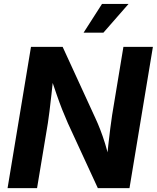

<svg xmlns="http://www.w3.org/2000/svg" viewBox="-20 -969 808 989"><path d="M19 0 139.6 -727.5H302.7L472.2 -358.4Q483.9 -333.5 496.3 -301.5Q508.8 -269.5 521.2 -229.7Q533.7 -189.9 544.4 -141.6L529.3 -135.3Q532.7 -174.3 537.6 -219.5Q542.5 -264.6 547.9 -306.4Q553.2 -348.1 557.6 -376.5L615.7 -727.5H767.6L647 0H483.9L329.6 -334.5Q314.5 -368.7 300.8 -403.3Q287.1 -438 272 -481.4Q256.8 -524.9 237.3 -583L256.3 -585.9Q250.5 -531.2 245.1 -483.2Q239.7 -435.1 235.1 -397.2Q230.5 -359.4 226.6 -335L170.9 0ZM410.6 -800.8 505.4 -948.7H642.1L512.7 -800.8Z"/></svg>

Font: Inter 17pt
Style: Bold Italic
Weight: 700
Italic angle: -9.3988°
Version: Version 4.001;git-66647c0bb